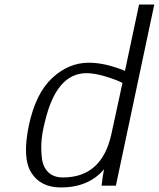

<svg xmlns="http://www.w3.org/2000/svg" viewBox="-20 -813 699 845"><path d="M470 -222 519 -448Q490 -463 442.5 -477Q395 -491 361 -491Q228 -491 178 -278Q174 -263 174 -262Q165 -224 162.5 -189.5Q160 -155 164.5 -116.5Q169 -78 192.5 -55Q216 -32 257 -32Q428 -32 470 -222ZM438 -68Q370 12 248 12Q159 12 118 -52.5Q77 -117 107 -261Q137 -402 209.5 -469.5Q282 -537 371 -537Q443 -537 530 -501L592 -793H659L490 4H427Q428 0 430 -19Q432 -38 438 -68Z"/></svg>

Font: Afta sans
Style: Italic
Weight: 400
Italic angle: -12°
Designer: par.qink
Foundry: Oriol Esparraguera Font
Version: Version 1.000